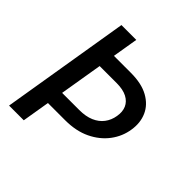

<svg xmlns="http://www.w3.org/2000/svg" viewBox="-192 -876 1024 1024"><g transform="rotate(45 320.0 -364.0)"><path d="M148.4 -727.5H260.3L139.2 0H28.3ZM175.8 -583H363.8Q445.3 -583 496.3 -554.4Q547.4 -525.9 568.6 -478.3Q589.8 -430.7 580.6 -372.1Q571.8 -312.5 534.9 -263.4Q498 -214.4 437.5 -185.3Q377 -156.2 294.9 -156.2H106.4L121.6 -248H309.6Q358.4 -248 393.1 -262.9Q427.7 -277.8 448.2 -304.9Q468.8 -332 474.6 -368.2Q481 -404.8 469 -432.1Q457 -459.5 427 -475.1Q397 -490.7 348.6 -490.7H161.1Z"/></g></svg>

Font: Inter 18pt Medium
Style: Italic
Weight: 500
Italic angle: -9.3988°
Designer: Rasmus Andersson
Foundry: rsms
Version: Version 4.001;git-66647c0bb